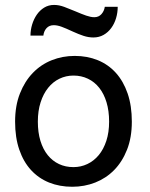

<svg xmlns="http://www.w3.org/2000/svg" viewBox="-20 -730 597 763"><path d="M130.4 -246.6Q130.4 -204.1 140.6 -170.4Q150.9 -136.7 169.7 -113.5Q188.5 -90.3 214.4 -78.1Q240.2 -65.9 272 -65.9Q301.3 -65.9 327.1 -78.1Q353 -90.3 372.3 -113.5Q391.6 -136.7 402.6 -170.4Q413.6 -204.1 413.6 -246.6Q413.6 -289.6 403.3 -323.5Q393.1 -357.4 374.3 -381.1Q355.5 -404.8 329.3 -417.2Q303.2 -429.7 272 -429.7Q242.2 -429.7 216.3 -417.2Q190.4 -404.8 171.4 -381.1Q152.3 -357.4 141.4 -323.5Q130.4 -289.6 130.4 -246.6ZM40 -246.6Q40 -309.6 59.1 -358.2Q78.1 -406.7 110.4 -440.2Q142.6 -473.6 185.5 -490.7Q228.5 -507.8 276.9 -507.8Q327.1 -507.8 368.9 -490.7Q410.6 -473.6 440.7 -440.2Q470.7 -406.7 487.3 -358.2Q503.9 -309.6 503.9 -246.6Q503.9 -183.6 484.9 -135.3Q465.8 -86.9 433.6 -54.2Q401.4 -21.5 358.4 -4.6Q315.4 12.2 267.1 12.2Q216.8 12.2 175 -4.6Q133.3 -21.5 103.3 -54.2Q73.2 -86.9 56.6 -135.3Q40 -183.6 40 -246.6ZM101.1 -588.4Q101.1 -610.8 107.7 -632.6Q114.3 -654.3 126.2 -671.6Q138.2 -689 155.5 -699.7Q172.9 -710.4 194.8 -710.4Q205.1 -710.4 214.8 -708.5Q224.6 -706.5 234.6 -702.9Q244.6 -699.2 255.6 -694.6Q266.6 -689.9 279.3 -685.1Q292.5 -679.7 303 -675.3Q313.5 -670.9 322.5 -668Q331.5 -665 339.4 -663.3Q347.2 -661.6 355 -661.6Q372.1 -661.6 383.1 -673.8Q394 -686 396.5 -703.1H447.8Q447.8 -679.7 441.2 -657.7Q434.6 -635.7 422.1 -618.7Q409.7 -601.6 391.6 -591.3Q373.5 -581.1 351.1 -581.1Q331.5 -581.1 311.8 -587.6Q292 -594.2 269.5 -604.5Q241.2 -617.7 224.4 -623.8Q207.5 -629.9 193.8 -629.9Q175.8 -629.9 165 -618.2Q154.3 -606.4 152.3 -588.4Z"/></svg>

Font: Andika APac
Style: Regular
Weight: 400
Designer: Victor Gaultney, Annie Olsen, Julie Remington, Don Collingsworth, Eric Hays, Becca Hirsbrunner
Foundry: SIL International
Version: Version 5.000